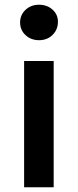

<svg xmlns="http://www.w3.org/2000/svg" viewBox="-20 -792 329 812"><path d="M82 -534H207V0H82ZM65 -697Q65 -729 88 -750.5Q111 -772 145 -772Q179 -772 202 -751.5Q225 -731 225 -700Q225 -667 202.5 -644.5Q180 -622 145 -622Q111 -622 88 -643.5Q65 -665 65 -697Z"/></svg>

Font: mBank SemiBold
Style: Regular
Weight: 600
Designer: Julieta Ulanovsky
Foundry: Julieta Ulanovsky
Version: Version 7.200